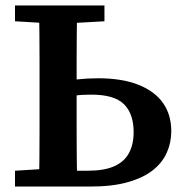

<svg xmlns="http://www.w3.org/2000/svg" viewBox="-20 -684 677 704"><path d="M208 0V-58H302Q362 -58 399 -74.5Q436 -91 453 -123Q470 -155 470 -199Q470 -267 434.5 -302Q399 -337 315 -337Q280 -337 251 -333.5Q222 -330 197 -324V-384Q228 -389 264.5 -393Q301 -397 340 -397Q428 -397 488 -373Q548 -349 578 -306Q608 -263 608 -203Q608 -161 591.5 -124Q575 -87 540 -59.5Q505 -32 448.5 -16Q392 0 312 0ZM123 0Q124 -51 124.5 -101.5Q125 -152 125 -203.5Q125 -255 125 -306V-358Q125 -409 125 -460Q125 -511 124.5 -562Q124 -613 123 -664H263Q262 -614 261.5 -563Q261 -512 261 -462.5Q261 -413 261 -364V-307Q261 -256 261 -204.5Q261 -153 261.5 -102Q262 -51 263 0ZM35 -606V-664H363V-606L221 -598H170ZM35 0V-58L164 -66H178V0Z"/></svg>

Font: Source Serif 4 SemiBold
Style: Regular
Weight: 600
Designer: Frank Grießhammer
Foundry: Adobe Systems Incorporated
Version: Version 4.004;hotconv 1.0.116;makeotfexe 2.5.65601